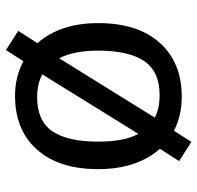

<svg xmlns="http://www.w3.org/2000/svg" viewBox="-29 -587 658 640"><g transform="rotate(-90 300.0 -267.0)"><path d="M184.1 -16.1 147 42 83 1 124 -63Q56.2 -140.1 56.2 -269Q56.2 -398.9 121.1 -472.4Q186 -545.9 300.8 -545.9Q363.3 -545.9 416 -518.1L453.1 -576.2L517.1 -535.2L476.1 -471.2Q543 -395 543 -269Q543 -136.7 477.3 -63.5Q411.6 9.8 297.9 9.8Q234.9 9.8 184.1 -16.1ZM173.8 -134.8 372.1 -455.1Q339.8 -472.2 295.9 -472.2Q217.3 -472.2 182.6 -421.6Q147.9 -371.1 147.9 -269Q147.9 -181.2 173.8 -134.8ZM425.8 -398.9 228 -80.1Q257.8 -64 303.2 -64Q381.8 -64 416.5 -115.5Q451.2 -167 451.2 -269Q451.2 -349.1 425.8 -398.9Z"/></g></svg>

Font: Noto Mono
Style: Regular
Weight: 400
Designer: Monotype Design Team
Foundry: Monotype Imaging Inc.
Version: Version 1.00